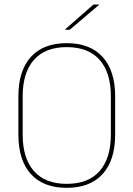

<svg xmlns="http://www.w3.org/2000/svg" viewBox="-20 -844 606 872"><path d="M283 9Q176.5 9 120 -53.8Q63.5 -116.5 63.5 -232.5V-406.5Q63.5 -522.5 120 -585.2Q176.5 -648 283 -648Q389.5 -648 446.2 -585.2Q503 -522.5 503 -406.5V-232.5Q503 -116.5 446.2 -53.8Q389.5 9 283 9ZM283 -9Q381.5 -9 432.5 -67.2Q483.5 -125.5 483.5 -232.5V-407Q483.5 -514 432.5 -572Q381.5 -630 283 -630Q185 -630 134 -572Q83 -514 83 -407V-232.5Q83 -125.5 134 -67.2Q185 -9 283 -9ZM404.5 -823.5H430.5V-822.5L297 -709H274.5V-709.5Z"/></svg>

Font: Anek Gurmukhi Medium Thin
Style: Regular
Weight: 250
Version: Version 1.003